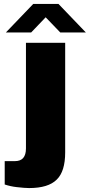

<svg xmlns="http://www.w3.org/2000/svg" viewBox="-20 -745 460 975"><path d="M416 -580.1H286.1L211.9 -657.2L138.2 -580.1H9.8L148.9 -725.1H276.9ZM311 28.8Q311 125.5 268.1 167Q225.1 210 127.9 210Q105.5 210 64 205.1Q33.7 201.7 3.9 191.9V73.2H56.2Q111.8 73.2 111.8 8.8V-527.8H311Z"/></svg>

Font: Archivo-RBTV
Style: Regular
Weight: 500
Designer: Hector Gatti
Foundry: Hector Gatti
Version: ""